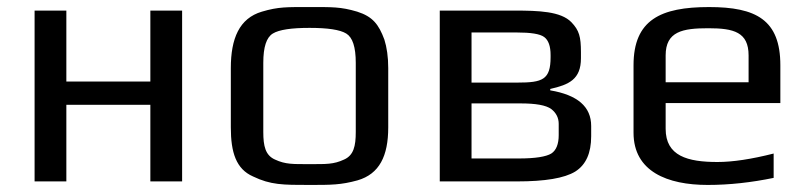

<svg xmlns="http://www.w3.org/2000/svg" viewBox="-20 -514 2290 544"><path d="M496 0V-484H406V-283H168V-484H78V0H168V-217H406V0Z M1080 -321C1080 -353 1076 -380 1069 -402C1053 -445 1036 -467 992 -481C945 -495 920 -494 857 -494C794 -494 769 -495 722 -481C658 -462 634 -405 634 -321V-153C634 -82 649 -35 697 -14C747 10 781 10 857 10C918 10 946 10 993 -3C1055 -21 1080 -72 1080 -153ZM988 -140C988 -100 982 -74 955 -62C925 -48 904 -49 857 -49C810 -49 789 -48 759 -62C732 -74 726 -100 726 -140V-336C726 -381 735 -408 753 -419C771 -430 806 -435 857 -435C908 -435 943 -430 961 -419C979 -408 988 -381 988 -336Z M1626 -349V-366C1626 -410 1621 -428 1599 -451C1569 -482 1506 -484 1438 -484H1226V0H1445C1524 0 1579 -9 1610 -28C1640 -47 1655 -80 1655 -128V-157C1655 -212 1616 -245 1539 -258V-262C1592 -274 1626 -289 1626 -349ZM1446 -280H1316V-422H1443C1484 -422 1510 -418 1522 -409C1534 -400 1540 -383 1540 -358V-352C1540 -288 1517 -280 1446 -280ZM1563 -131C1563 -106 1556 -88 1542 -79C1527 -70 1497 -65 1450 -65H1316V-221H1455C1498 -221 1527 -216 1542 -205C1556 -194 1563 -180 1563 -163Z M1989 -494C1852 -494 1775 -458 1775 -329V-138C1775 -28 1871 10 1985 10C2047 10 2109 3 2172 -10V-79C2109 -63 2056 -55 2013 -55C1928 -55 1866 -72 1866 -149V-222H2191V-329C2191 -458 2122 -494 1989 -494ZM1987 -434C2059 -434 2101 -423 2101 -357V-281H1866V-357C1866 -425 1914 -434 1987 -434Z"/></svg>

Font: Gamestation Text
Style: Bold
Weight: 400
Designer: Jonas Hecksher
Foundry: Jonas Hecksher, Playtypeª, e-types AS
Version: Version 1.003